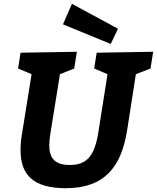

<svg xmlns="http://www.w3.org/2000/svg" viewBox="-20 -977 825 1009"><path d="M295 -587 370 -617 384 -705 88 -700 75 -617 146 -587 95 -270C90 -241 88 -213 88 -188C88 -59 153 12 326 12C531 12 618 -102 648 -292L694 -587L771 -617L785 -705L488 -700L475 -617L545 -587L497 -283C478 -161 439 -110 347 -110C263 -110 239 -151 239 -214C239 -231 241 -250 244 -270ZM562 -746 600 -826 358 -957 311 -849Z"/></svg>

Font: Bitter
Style: Bold Italic
Weight: 700
Designer: Sol Matas
Foundry: Sol Matas
Version: Version 1.002